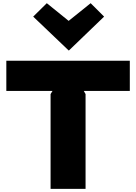

<svg xmlns="http://www.w3.org/2000/svg" viewBox="-20 -1194 861 1214"><path d="M800.8 -810.1V-619.1H509.8L521 -599.1V0H299.8V-599.1L312 -619.1H20V-810.1ZM553.2 -1173.8 638.2 -1088.9 416 -875H414.1L189.9 -1088.9L275.9 -1173.8L414.1 -1062Z"/></svg>

Font: Sinkin Sans 900 X Black
Style: Regular
Weight: 950
Designer: Keith Bates
Foundry: K-Type
Version: Sinkin Sans (version 1.0)  by Keith Bates   •   © 2014   www